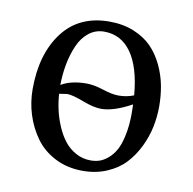

<svg xmlns="http://www.w3.org/2000/svg" viewBox="-57 -479 549 547"><g transform="rotate(10 217.0 -205.0)"><path d="M35.2 -193.8Q35.2 -294.9 82.5 -357.9Q129.9 -420.9 217.8 -420.9Q257.3 -420.9 288.8 -408Q320.3 -395 340.6 -374.3Q360.8 -353.5 374.3 -325.2Q387.7 -296.9 393.3 -267.6Q398.9 -238.3 398.9 -207Q398.9 -177.2 392.8 -147.7Q386.7 -118.2 372.6 -89.1Q358.4 -60.1 337.9 -38.1Q317.4 -16.1 285.6 -2.4Q253.9 11.2 215.8 11.2Q171.4 11.2 136 -6.8Q100.6 -24.9 79.1 -54.7Q57.6 -84.5 46.4 -120.1Q35.2 -155.8 35.2 -193.8ZM323.2 -226.1Q316.4 -306.2 286.9 -348.1Q257.3 -390.1 208 -390.1Q183.1 -390.1 164.1 -375.2Q145 -360.4 133.8 -335Q122.6 -309.6 116.9 -280.3Q111.3 -251 110.8 -218.8Q139.6 -235.8 184.1 -235.8Q205.6 -235.8 233.2 -226.8Q260.7 -217.8 278.8 -217.8Q302.7 -217.8 323.2 -226.1ZM111.8 -193.4Q113.3 -170.4 118.4 -147.5Q123.5 -124.5 133.3 -101.6Q143.1 -78.6 156.5 -61.3Q169.9 -43.9 189.7 -33Q209.5 -22 232.9 -22Q245.6 -22 257.6 -25.6Q269.5 -29.3 282.2 -39.8Q294.9 -50.3 304.2 -66.9Q313.5 -83.5 319.3 -111.6Q325.2 -139.6 325.2 -175.8Q325.2 -192.4 324.7 -200.2Q272.9 -171.9 236.8 -171.9Q215.3 -171.9 182.9 -184.3Q150.4 -196.8 134.8 -196.8Q133.8 -196.8 111.8 -193.4Z"/></g></svg>

Font: Linux Libertine Display G
Style: Regular
Weight: 400
Designer: Philipp H. Poll
Foundry: Philipp H. Poll
Version: Version 5.0.9